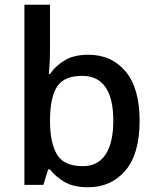

<svg xmlns="http://www.w3.org/2000/svg" viewBox="-20 -780 661 810"><path d="M191 -578Q191 -545 189.5 -515Q188 -485 186 -468H191Q214 -502 253 -525.5Q292 -549 353 -549Q451 -549 510 -478.5Q569 -408 569 -270Q569 -131 509 -60.5Q449 10 352 10Q290 10 252 -12.5Q214 -35 191 -65H183L163 0H83V-760H191ZM327 -460Q251 -460 221.5 -415.5Q192 -371 191 -278V-270Q191 -177 220.5 -128Q250 -79 329 -79Q393 -79 425.5 -128.5Q458 -178 458 -271Q458 -365 425 -412.5Q392 -460 327 -460Z"/></svg>

Font: Noto Sans Javanese Medium
Style: Regular
Weight: 500
Version: Version 2.004